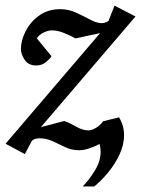

<svg xmlns="http://www.w3.org/2000/svg" viewBox="-36 -527 506 689"><path d="M450.2 -467.8 110.8 -70.8 194.8 -92.8Q215.3 -85.4 238 -72.3Q260.7 -59.1 280.8 -59.1Q292.5 -59.1 307.9 -67.9Q323.2 -76.7 334 -91.8L391.1 -106Q409.2 -76.2 409.2 -42Q409.2 -7.3 392.8 27.6Q376.5 62.5 351.8 92.3Q327.1 122.1 302.2 142.1H260.7Q284.7 117.7 304.9 84.2Q325.2 50.8 325.2 17.1Q325.2 4.4 321.3 -10.3Q304.7 -1.5 284.7 5.4Q264.6 12.2 248 12.2Q221.7 12.2 199 1.5Q176.3 -9.3 153.6 -20Q130.9 -30.8 104 -30.8Q100.6 -30.8 92.8 -29.3Q85 -27.8 78.1 -21L53.2 25.9L-16.1 -11.2L323.2 -408.2L234.9 -389.2Q214.8 -400.4 192.4 -409.2Q169.9 -418 149.9 -418Q137.2 -418 120.8 -410.4Q104.5 -402.8 96.2 -389.2L148.9 -325.2Q145.5 -318.8 130.4 -305.4Q115.2 -292 94.2 -292Q65.9 -292 52.5 -312.3Q39.1 -332.5 39.1 -351.1Q39.1 -381.8 55.9 -415Q72.8 -448.2 104.5 -471.2Q136.2 -494.1 180.2 -494.1Q209.5 -494.1 236.8 -481.7Q264.2 -469.2 287.8 -456.5Q311.5 -443.8 330.1 -443.8Q333 -443.8 338.4 -445.1Q343.8 -446.3 353 -451.2L375 -506.8Z"/></svg>

Font: Charis
Style: Italic
Weight: 400
Italic angle: -11°
Designer: Walt Agee, Miriam Martin, Annie Olsen, Victor Gaultney, Lorna Priest, Alan Ward, Bob Hallissy, Martin Hosken, Sharon Cor
Foundry: SIL Global
Version: Version 7.000